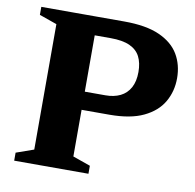

<svg xmlns="http://www.w3.org/2000/svg" viewBox="-77 -761 852 839"><g transform="rotate(10 349.0 -341.0)"><path d="M507 -475.5Q507 -516 492.8 -543.8Q478.5 -571.5 446.8 -586Q415 -600.5 361.5 -600.5H201L185 -682.5H408Q505 -682.5 564.2 -656Q623.5 -629.5 650.8 -583.5Q678 -537.5 678 -478Q678 -420 650.8 -372.8Q623.5 -325.5 565.5 -297.8Q507.5 -270 414 -270H181.5L201 -350.5H382.5Q420.5 -350.5 448.5 -364.2Q476.5 -378 491.8 -406Q507 -434 507 -475.5ZM291 -682.5V-63L369 -35.5V0H39.5V-35.5L117.5 -63V-619.5L39.5 -647V-682.5Z"/></g></svg>

Font: Newsreader
Style: Bold
Weight: 700
Designer: Hugues Gentile
Foundry: Production Type
Version: Version 1.003